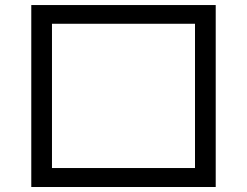

<svg xmlns="http://www.w3.org/2000/svg" viewBox="-20 -748 980 761"><path d="M104 -728H835V-6.8H104ZM186 -653.8V-82H752.9V-653.8Z"/></svg>

Font: BIZ UDPGothic
Style: Regular
Weight: 400
Designer: TypeBank Co., Ltd.
Foundry: Morisawa Inc.
Version: Version 1.051